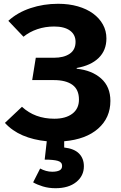

<svg xmlns="http://www.w3.org/2000/svg" viewBox="-20 -731 640 1014"><path d="M308 145Q308 125 285 118.5Q262 112 216 112L227 15Q156 8 100 -16Q44 -40 6 -82L96 -167Q164 -104 267 -104Q327 -104 362 -130.5Q397 -157 397 -205Q397 -258 362.5 -283Q328 -308 265 -308H150L169 -426H265Q317 -426 348 -447Q379 -468 379 -510Q379 -548 349.5 -569.5Q320 -591 266 -591Q219 -591 177.5 -577Q136 -563 104 -537L24 -621Q72 -665 141 -688Q210 -711 287 -711Q344 -711 391 -697.5Q438 -684 471.5 -659.5Q505 -635 523.5 -601.5Q542 -568 542 -528Q542 -465 501 -425Q460 -385 385 -372V-368Q465 -360 514 -316.5Q563 -273 563 -198Q563 -109 498.5 -52Q434 5 319 15V48Q372 54 397.5 80Q423 106 423 147Q423 198 382.5 230.5Q342 263 273 263Q237 263 206 253.5Q175 244 155 232L192 159Q207 167 223 171.5Q239 176 256 176Q280 176 294 169Q308 162 308 145Z"/></svg>

Font: Qzxlaeiskcpccdgjqmyffctclhy
Style: Regular
Weight: 700
Monospace: yes
Designer: Carrois Corporate & Edenspiekermann
Foundry: Carrois Corporate GbR & Edenspiekermann AG
Version: Version 2.001